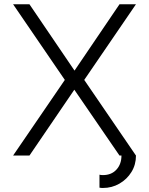

<svg xmlns="http://www.w3.org/2000/svg" viewBox="-20 -743 711 917"><path d="M335 -314.5 120.6 0H42.5L289.6 -361.3L42.5 -722.7H120.6L335.9 -405.8L550.8 -722.7H629.4L382.3 -361.3L629.4 0Q629.4 43.5 607.9 78.4Q586.4 113.3 550.5 134Q514.6 154.8 471.2 154.8Q462.4 154.8 455.1 153.3V91.3Q461.9 93.3 471.2 93.3Q512.2 93.3 536.1 67.1Q560.1 41 560.1 0H550.8Z"/></svg>

Font: Giphurs Light
Style: Regular
Weight: 300
Version: Version 0.920; ttfautohint (v1.8.4.7-5d5b)